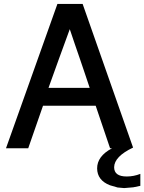

<svg xmlns="http://www.w3.org/2000/svg" viewBox="-20 -749 729 970"><path d="M463.4 -214.8H197.3L122.6 0H10.3L270 -729H397.5L652.3 -3.4Q557.6 41.5 556.6 95.7Q556.6 142.6 620.1 142.6Q655.8 142.6 689 129.4V189.9L653.3 197.3L607.4 201.2L574.2 198.2L535.6 187Q471.2 162.1 470.7 101.6Q470.7 40.5 544.4 1L545.9 0H536.1ZM433.1 -305.2Q419.9 -344.2 407.7 -380.9Q395.5 -417.5 383.1 -453.4Q370.6 -489.3 358.2 -525.6Q345.7 -562 332.5 -601.6Q304.7 -525.9 278.6 -453.9Q252.4 -381.8 225.1 -305.2Z"/></svg>

Font: SolaimanLipi
Style: Bold
Weight: 700
Designer: Solaiman Karim
Foundry: Al Mamun Sumon
Version: Version 2.000